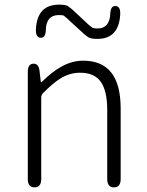

<svg xmlns="http://www.w3.org/2000/svg" viewBox="-20 -809 633 829"><path d="M129 0Q100 0 100 -36V-498Q100 -533 124 -534Q148 -535 151 -500L156 -457Q156 -452 160 -455Q204 -498 241 -519Q289 -547 339 -547Q501 -547 501 -341V-36Q501 0 472 0Q443 0 443 -36V-333Q443 -417 415 -456Q387 -495 326 -495Q282 -495 242 -471Q208 -450 166 -407Q158 -399 158 -387V-36Q158 0 129 0ZM400 -641Q371 -641 360 -649Q344 -660 330 -674L282 -718Q270 -730 256 -741Q252 -744 234 -744Q180 -744 178 -681Q177 -645 156 -646Q134 -646 135 -682Q140 -789 235 -789Q264 -789 274 -782Q290 -771 304 -757L352 -712Q364 -700 378 -690Q383 -686 401 -686Q453 -686 456 -749Q458 -785 479 -783Q501 -782 499 -746Q493 -641 400 -641Z"/></svg>

Font: Resource Han Rounded CN Light
Style: Regular
Weight: 300
Designer: Cyano Hao (round all glyphs); Ryoko NISHIZUKA 西塚涼子 (kana, bopomofo & ideographs); Paul D. Hunt (Latin, Greek & Cyrillic)
Foundry: Cyano Hao
Version: 0.990